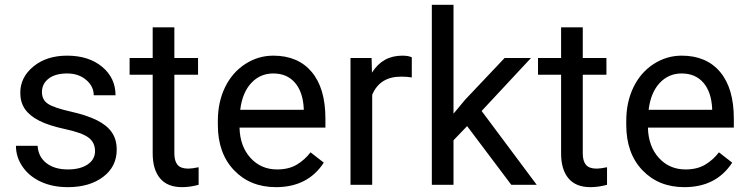

<svg xmlns="http://www.w3.org/2000/svg" viewBox="-20 -770 3114 800"><path d="M376 -140.1Q376 -176.8 348.4 -197Q320.8 -217.3 252.2 -231.9Q183.6 -246.6 143.3 -267.1Q103 -287.6 83.7 -315.9Q64.5 -344.2 64.5 -383.3Q64.5 -448.2 119.4 -493.2Q174.3 -538.1 259.8 -538.1Q349.6 -538.1 405.5 -491.7Q461.4 -445.3 461.4 -373H370.6Q370.6 -410.2 339.1 -437Q307.6 -463.9 259.8 -463.9Q210.4 -463.9 182.6 -442.4Q154.8 -420.9 154.8 -386.2Q154.8 -353.5 180.7 -336.9Q206.5 -320.3 274.2 -305.2Q341.8 -290 383.8 -269Q425.8 -248 446 -218.5Q466.3 -189 466.3 -146.5Q466.3 -75.7 409.7 -33Q353 9.8 262.7 9.8Q199.2 9.8 150.4 -12.7Q101.6 -35.2 74 -75.4Q46.4 -115.7 46.4 -162.6H136.7Q139.2 -117.2 173.1 -90.6Q207 -64 262.7 -64Q314 -64 345 -84.7Q376 -105.5 376 -140.1Z M706.5 -656.2V-528.3H805.2V-458.5H706.5V-130.9Q706.5 -99.1 719.7 -83.3Q732.9 -67.4 764.6 -67.4Q780.3 -67.4 807.6 -73.2V0Q772 9.8 738.3 9.8Q677.7 9.8 647 -26.9Q616.2 -63.5 616.2 -130.9V-458.5H520V-528.3H616.2V-656.2Z M1129.9 9.8Q1022.5 9.8 955.1 -60.8Q887.7 -131.3 887.7 -249.5V-266.1Q887.7 -344.7 917.7 -406.5Q947.8 -468.3 1001.7 -503.2Q1055.7 -538.1 1118.7 -538.1Q1221.7 -538.1 1278.8 -470.2Q1335.9 -402.3 1335.9 -275.9V-238.3H978Q980 -160.2 1023.7 -112.1Q1067.4 -64 1134.8 -64Q1182.6 -64 1215.8 -83.5Q1249 -103 1273.9 -135.3L1329.1 -92.3Q1262.7 9.8 1129.9 9.8ZM1118.7 -463.9Q1064 -463.9 1026.9 -424.1Q989.7 -384.3 981 -312.5H1245.6V-319.3Q1241.7 -388.2 1208.5 -426Q1175.3 -463.9 1118.7 -463.9Z M1695.8 -447.3Q1675.3 -450.7 1651.4 -450.7Q1562.5 -450.7 1530.8 -375V0H1440.4V-528.3H1528.3L1529.8 -467.3Q1574.2 -538.1 1655.8 -538.1Q1682.1 -538.1 1695.8 -531.2Z M1926.3 -244.6 1869.6 -185.5V0H1779.3V-750H1869.6V-296.4L1918 -354.5L2082.5 -528.3H2192.4L1986.8 -307.6L2216.3 0H2110.4Z M2408.2 -656.2V-528.3H2506.8V-458.5H2408.2V-130.9Q2408.2 -99.1 2421.4 -83.3Q2434.6 -67.4 2466.3 -67.4Q2481.9 -67.4 2509.3 -73.2V0Q2473.6 9.8 2439.9 9.8Q2379.4 9.8 2348.6 -26.9Q2317.9 -63.5 2317.9 -130.9V-458.5H2221.7V-528.3H2317.9V-656.2Z M2831.5 9.8Q2724.1 9.8 2656.7 -60.8Q2589.4 -131.3 2589.4 -249.5V-266.1Q2589.4 -344.7 2619.4 -406.5Q2649.4 -468.3 2703.4 -503.2Q2757.3 -538.1 2820.3 -538.1Q2923.3 -538.1 2980.5 -470.2Q3037.6 -402.3 3037.6 -275.9V-238.3H2679.7Q2681.6 -160.2 2725.3 -112.1Q2769 -64 2836.4 -64Q2884.3 -64 2917.5 -83.5Q2950.7 -103 2975.6 -135.3L3030.8 -92.3Q2964.4 9.8 2831.5 9.8ZM2820.3 -463.9Q2765.6 -463.9 2728.5 -424.1Q2691.4 -384.3 2682.6 -312.5H2947.3V-319.3Q2943.4 -388.2 2910.2 -426Q2877 -463.9 2820.3 -463.9Z"/></svg>

Font: Roboto
Style: Regular
Weight: 400
Designer: Google
Version: Version 2.134; 2016; ttfautohint (v1.6)